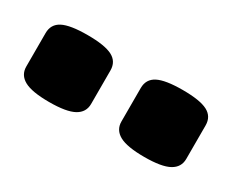

<svg xmlns="http://www.w3.org/2000/svg" viewBox="-39 -804 384 318"><g transform="rotate(30 153.0 -645.0)"><path d="M244 -581Q211 -581 196.5 -589Q182 -597 182 -613V-677Q182 -694 196.5 -701.5Q211 -709 244 -709Q277 -709 291.5 -701.5Q306 -694 306 -677V-613Q306 -597 291.5 -589Q277 -581 244 -581ZM62 -581Q29 -581 14.5 -589Q0 -597 0 -613V-677Q0 -694 14.5 -701.5Q29 -709 62 -709Q95 -709 109.5 -701.5Q124 -694 124 -677V-613Q124 -597 109.5 -589Q95 -581 62 -581Z"/></g></svg>

Font: Asap
Style: Regular
Weight: 400
Designer: Pablo Cosgaya
Foundry: Omnibus-Type
Version: Version 3.001